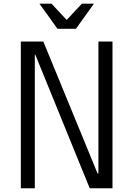

<svg xmlns="http://www.w3.org/2000/svg" viewBox="-20 -1006 712 1026"><path d="M91.3 -784.2H211.4L501.5 -78.6H505.9V-784.2H581.1V0H459.5L168.5 -713.9H166V0H91.3ZM190.9 -986.3H255.4L336.4 -899.4L417.5 -986.3H481.9L385.7 -852.1H287.1Z"/></svg>

Font: Decalotype Light
Style: Regular
Weight: 300
Designer: Alfredo Marco Pradil
Foundry: Alfredo Marco Pradil
Version: Version 1.0